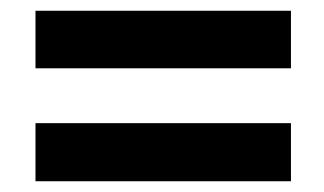

<svg xmlns="http://www.w3.org/2000/svg" viewBox="-20 -494 603 357"><path d="M46 -367H521V-474H46ZM46 -157H521V-265H46Z"/></svg>

Font: Inconsolata SemiExpanded Black
Style: Regular
Weight: 900
Width: 6
Monospace: yes
Designer: Raph Levien, Cyreal, Brenton Simpson
Foundry: Raph Levien, Cyreal, Google
Version: Version 3.100